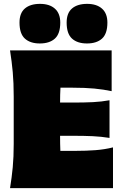

<svg xmlns="http://www.w3.org/2000/svg" viewBox="-20 -974 645 994"><path d="M32 0Q41 -55.5 46 -108.2Q51 -161 51 -229V-474Q51 -545.5 46 -600.5Q41 -655.5 32 -713H558V-502Q516 -511 468.2 -515.5Q420.5 -520 356 -520H293Q291 -484.5 291 -443H356Q417.5 -443 461.8 -445.2Q506 -447.5 547 -455V-260Q503.5 -267 459.5 -269Q415.5 -271 356 -271H291V-269Q291 -228 292.5 -193H372Q425.5 -193 473.2 -196.5Q521 -200 565 -211V0ZM430 -749Q380.5 -749 352.8 -774.2Q325 -799.5 325 -857Q325 -906.5 353 -930.2Q381 -954 431 -954Q480.5 -954 508.2 -929.2Q536 -904.5 536 -857Q536 -799.5 508.2 -774.2Q480.5 -749 430 -749ZM186 -749Q136.5 -749 108.8 -774.2Q81 -799.5 81 -857Q81 -906.5 109 -930.2Q137 -954 187 -954Q236.5 -954 264.2 -929.2Q292 -904.5 292 -857Q292 -799.5 264.2 -774.2Q236.5 -749 186 -749Z"/></svg>

Font: Commissioner Flair Black
Style: Regular
Weight: 900
Designer: Kostas Bartsokas
Foundry: Kostas Bartsokas
Version: Version 1.000; ttfautohint (v1.8.3)